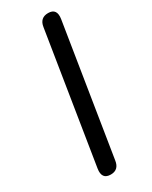

<svg xmlns="http://www.w3.org/2000/svg" viewBox="-190 -755 637 806"><g transform="rotate(-30 128.5 -352.5)"><path d="M91 7Q47 7 55 -43L155 -670Q161 -712 201 -712Q244 -712 236 -662L136 -35Q130 7 91 7Z"/></g></svg>

Font: Nunito
Style: Italic
Weight: 400
Italic angle: -9°
Designer: Vernon Adams
Foundry: Vernon Adams
Version: Version 3.601; ttfautohint (v1.8.2.53-6de2)